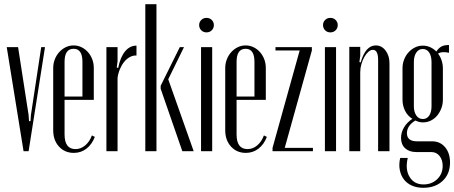

<svg xmlns="http://www.w3.org/2000/svg" viewBox="-20 -719 2160 913"><path d="M116 0H92L12 -495H66L116 -172L118 -143H125L127 -172L176 -495H194Z M233 -395Q233 -417 240.5 -436.5Q248 -456 261.5 -471Q275 -486 292.5 -494.5Q310 -503 330 -503Q350 -503 367.5 -494.5Q385 -486 398 -471.5Q411 -457 418.5 -437.5Q426 -418 426 -396V-244H287V-80Q287 -10 339 -10Q364 -10 385 -27.5Q406 -45 417 -75L431 -68Q417 -32 391 -12Q365 8 331 8Q288 8 260.5 -22Q233 -52 233 -100ZM372 -260V-425Q372 -487 330 -487Q287 -487 287 -425V-260Z M539 -495V-427L535 -398L542 -396Q552 -447 574.5 -474.5Q597 -502 629 -502V-455Q613 -456 598 -448Q583 -440 571 -425.5Q559 -411 550.5 -391Q542 -371 539 -349V0H486V-495Z M724 0H671V-699H724ZM780 -342 901 0H847L744 -297V-311L835 -495H855Z M927 -600Q927 -614 937 -624Q947 -634 962 -634Q977 -634 987 -624Q997 -614 997 -600Q997 -585 987 -575Q977 -565 962 -565Q947 -565 937 -575Q927 -585 927 -600ZM989 -495V0H936V-495Z M1051 -395Q1051 -417 1058.5 -436.5Q1066 -456 1079.5 -471Q1093 -486 1110.5 -494.5Q1128 -503 1148 -503Q1168 -503 1185.5 -494.5Q1203 -486 1216 -471.5Q1229 -457 1236.5 -437.5Q1244 -418 1244 -396V-244H1105V-80Q1105 -10 1157 -10Q1182 -10 1203 -27.5Q1224 -45 1235 -75L1249 -68Q1235 -32 1209 -12Q1183 8 1149 8Q1106 8 1078.5 -22Q1051 -52 1051 -100ZM1190 -260V-425Q1190 -487 1148 -487Q1105 -487 1105 -425V-260Z M1276 0V-16L1405 -479H1290V-495H1463V-479L1334 -16H1468V0Z M1516 -600Q1516 -614 1526 -624Q1536 -634 1551 -634Q1566 -634 1576 -624Q1586 -614 1586 -600Q1586 -585 1576 -575Q1566 -565 1551 -565Q1536 -565 1526 -575Q1516 -585 1516 -600ZM1578 -495V0H1525V-495Z M1695 -422Q1718 -503 1767 -503Q1795 -503 1813.5 -478.5Q1832 -454 1832 -419V0H1778V-434Q1778 -482 1753 -482Q1742 -482 1731.5 -472.5Q1721 -463 1712.5 -448Q1704 -433 1698.5 -414Q1693 -395 1693 -375V0H1641V-496H1693V-453L1689 -424Z M1993 174Q1962 174 1938.5 163.5Q1915 153 1900.5 134Q1886 115 1881 89Q1876 63 1883 32H1919Q1906 86 1927.5 122Q1949 158 1994 158Q2033 158 2059 133Q2085 108 2085 70Q2085 41 2070 22.5Q2055 4 2031 4H1959Q1926 4 1906.5 -14Q1887 -32 1887 -63Q1887 -89 1901 -113Q1915 -137 1941 -154Q1918 -168 1906 -192.5Q1894 -217 1894 -245V-394Q1894 -416 1901.5 -435.5Q1909 -455 1922.5 -470Q1936 -485 1953.5 -493.5Q1971 -502 1990 -502Q2027 -502 2055 -474Q2066 -491 2079.5 -498Q2093 -505 2115 -505V-468Q2102 -471 2091 -471Q2073 -471 2063 -464Q2074 -450 2080 -431.5Q2086 -413 2086 -394V-245Q2086 -223 2078.5 -203.5Q2071 -184 2058.5 -169Q2046 -154 2028.5 -145.5Q2011 -137 1991 -137Q1973 -137 1955 -146Q1915 -121 1915 -86Q1915 -47 1963 -47H2035Q2073 -47 2096.5 -19Q2120 9 2120 54Q2120 108 2085 141Q2050 174 1993 174ZM1948 -214Q1948 -187 1959.5 -170Q1971 -153 1991 -153Q2010 -153 2021 -169.5Q2032 -186 2032 -214V-424Q2032 -452 2021 -469Q2010 -486 1990 -486Q1971 -486 1959.5 -469Q1948 -452 1948 -424Z"/></svg>

Font: Moniqa Cond Heading
Style: Regular
Weight: 400
Width: 3
Designer: Rajesh Rajput
Foundry: Rajesh Rajput
Version: Version 1.000